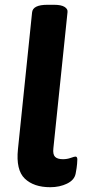

<svg xmlns="http://www.w3.org/2000/svg" viewBox="-20 -774 354 802"><path d="M190 8Q121 8 83.5 -28Q46 -64 55 -151L114 -722Q117 -754 178 -754H206Q236 -754 250 -745Q264 -736 262 -723L203 -155Q200 -129 210 -119Q220 -109 243 -109Q260 -109 275.5 -114.5Q291 -120 295 -120Q303 -120 303 -108Q303 -104 302 -89.5Q301 -75 296 -49Q291 -22 260 -7Q229 8 190 8Z"/></svg>

Font: Asap Semi Expanded Semi Expanded Regular
Style: Bold Italic
Weight: 700
Width: 6
Italic angle: -6°
Designer: Pablo Cosgaya
Foundry: Omnibus-Type
Version: Version 3.001; ttfautohint (v1.8.4.7-5d5b)